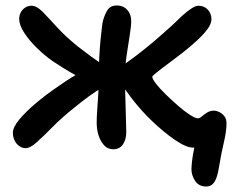

<svg xmlns="http://www.w3.org/2000/svg" viewBox="-20 -532 856 701"><path d="M733 149Q706 149 692.5 128.5Q679 108 679 86Q679 75 681.5 53.5Q684 32 689.5 7Q695 -18 705 -41L736 -20Q724 -7 713.5 0Q703 7 685 7Q660 7 619 -21Q578 -49 533 -92Q497 -127 467 -165Q437 -203 416 -238Q412 -244 410 -249.5Q408 -255 408 -260Q408 -268 413 -276.5Q418 -285 427 -292Q447 -306 471.5 -324.5Q496 -343 520.5 -363Q545 -383 567.5 -403Q590 -423 607 -438Q625 -456 643.5 -473Q662 -490 678 -500.5Q694 -511 704 -511Q726 -511 739 -496.5Q752 -482 752 -462Q752 -445 737 -425Q722 -405 698 -383Q674 -361 646 -339Q628 -325 608.5 -310.5Q589 -296 572.5 -283.5Q556 -271 546 -262.5Q536 -254 536 -252Q536 -244 549.5 -226.5Q563 -209 585 -187.5Q607 -166 630 -146Q653 -126 673 -113Q693 -100 702 -100Q709 -100 717 -107Q725 -114 736 -121Q747 -128 761 -128Q770 -128 780.5 -123Q791 -118 799 -108Q807 -98 807 -82Q807 -53 797.5 -13Q788 27 779 81Q776 101 770.5 116.5Q765 132 756 140.5Q747 149 733 149ZM74 9Q61 9 50 1Q39 -7 33 -19.5Q27 -32 27 -47Q27 -67 49.5 -94.5Q72 -122 109.5 -154Q147 -186 193 -217Q223 -238 242 -249.5Q261 -261 272.5 -267.5Q284 -274 290 -277L313 -232Q304 -235 285.5 -243Q267 -251 239 -267Q211 -283 172 -309Q142 -330 114 -357.5Q86 -385 68 -413Q50 -441 50 -463Q50 -475 55.5 -486Q61 -497 71.5 -504Q82 -511 95 -511Q114 -511 135.5 -489Q157 -467 187.5 -433.5Q218 -400 262 -364Q285 -346 313.5 -325Q342 -304 364 -292L362 -217Q333 -201 305.5 -181Q278 -161 245 -134Q203 -100 170.5 -67Q138 -34 114 -12.5Q90 9 74 9ZM393 13Q374 13 361 -0.5Q348 -14 340.5 -36Q333 -58 333 -83Q333 -105 335 -132Q337 -159 339 -192.5Q341 -226 341 -267Q341 -294 342.5 -324Q344 -354 347 -385.5Q350 -417 354 -447Q358 -469 369.5 -490.5Q381 -512 406 -512Q423 -512 434.5 -504.5Q446 -497 452.5 -484.5Q459 -472 459 -455Q459 -435 453.5 -402.5Q448 -370 442 -328Q436 -286 436 -239Q436 -226 437 -200.5Q438 -175 438.5 -145.5Q439 -116 440 -90Q441 -64 441 -49Q441 -23 429 -5Q417 13 393 13Z"/></svg>

Font: Shantell Sans Medium
Style: Regular
Weight: 500
Designer: Stephen Nixon, Anya Danilova, Shantell Martin
Foundry: Arrow Type
Version: Version 1.011;[c5ecc13dd]